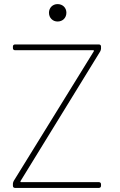

<svg xmlns="http://www.w3.org/2000/svg" viewBox="-20 -917 584 937"><path d="M261 -812C286 -812 304 -830 304 -855C304 -879 286 -897 261 -897C237 -897 219 -879 219 -855C219 -830 237 -812 261 -812ZM53 0H463C469 0 473 -4 473 -10V-18C473 -24 469 -28 463 -28H83C80 -28 79 -31 80 -33L469 -666C471 -670 473 -675 473 -679V-690C473 -696 469 -700 463 -700H53C47 -700 43 -696 43 -690V-682C43 -676 47 -672 53 -672H435C438 -672 439 -669 438 -667L47 -34C45 -30 43 -25 43 -21V-10C43 -4 47 0 53 0Z"/></svg>

Font: Barlow Thin
Style: Regular
Weight: 250
Designer: Jeremy Tribby
Foundry: Tribby Type
Version: Version 1.422;hotconv 1.0.109;makeotfexe 2.5.65596